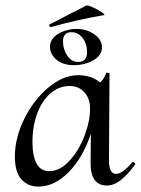

<svg xmlns="http://www.w3.org/2000/svg" viewBox="-20 -677 520 710"><path d="M472 -78Q475 -78 478 -74.5Q481 -71 480 -69Q451 -30 426 -10.5Q401 9 375 9Q314 9 315 -76L316 -182Q286 -93 233.5 -40Q181 13 122 13Q83 13 59 -14Q35 -41 35 -98Q35 -167 69.5 -237Q104 -307 158.5 -353Q213 -399 270 -399Q291 -399 312.5 -392.5Q334 -386 350 -372Q366 -386 372 -406Q372 -408 377 -408Q387 -408 385 -405L383 -89Q382 -34 409 -34Q433 -34 469 -77Q470 -78 472 -78ZM237 -359Q199 -359 167.5 -332.5Q136 -306 118 -258.5Q100 -211 100 -151Q101 -44 162 -44Q201 -44 236 -81.5Q271 -119 292 -173.5Q313 -228 313 -275Q313 -313 292 -336Q271 -359 237 -359ZM167 -577Q164 -577 162.5 -581.5Q161 -586 164 -587Q191 -600 235 -624Q254 -633 269.5 -641Q285 -649 298 -656Q303 -659 322 -650.5Q341 -642 356 -632Q371 -622 364 -621Q268 -605 169 -577ZM165 -504Q165 -534 195.5 -552Q226 -570 263 -570Q301 -570 329 -550Q357 -530 357 -502Q357 -472 325 -454Q293 -436 253 -436Q213 -436 189 -456Q165 -476 165 -504ZM302 -484Q302 -515 285.5 -536.5Q269 -558 244 -558Q213 -558 213 -524Q213 -495 228.5 -471.5Q244 -448 269 -448Q302 -448 302 -484Z"/></svg>

Font: Cormorant Upright Medium
Style: Regular
Weight: 500
Designer: Christian Thalmann (Catharsis Fonts)
Foundry: Catharsis Fonts
Version: Version 3.302